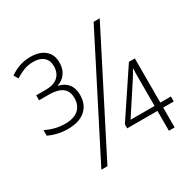

<svg xmlns="http://www.w3.org/2000/svg" viewBox="-159 -880 1038 1039"><g transform="rotate(-30 359.5 -360.5)"><path d="M141 -281Q107 -281 77.5 -288Q48 -295 22 -307V-342Q51 -328 80.5 -320.5Q110 -313 142 -313Q197 -313 225.5 -338.5Q254 -364 254 -409Q254 -453 226 -473.5Q198 -494 143 -494H82V-525H143Q192 -525 218 -548.5Q244 -572 244 -615Q244 -650 221.5 -670Q199 -690 159 -690Q125 -690 98 -679.5Q71 -669 45 -652L29 -679Q56 -698 87.5 -709.5Q119 -721 159 -721Q215 -721 247.5 -693.5Q280 -666 280 -616Q280 -575 259.5 -548Q239 -521 209 -513V-511Q247 -503 268 -477Q289 -451 289 -409Q289 -349 250.5 -315Q212 -281 141 -281ZM186 0 550 -714H588L224 0ZM608 0V-124H419V-149L607 -431H644V-155H710V-124H644V0ZM458 -155H608V-305Q608 -328 608 -349.5Q608 -371 609 -391Q601 -376 593 -363Q585 -350 575 -334Z"/></g></svg>

Font: Noto Sans Disp ExtLt
Style: Regular
Weight: 200
Designer: Monotype Design Team
Foundry: Monotype Imaging Inc.
Version: Version 2.000;GOOG;noto-source:20170915:90ef993387c0